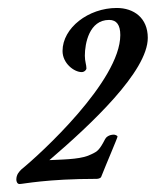

<svg xmlns="http://www.w3.org/2000/svg" viewBox="-20 -773 391 482"><path d="M351 -678C351 -728 316 -753 273 -753C202 -753 137 -703 137 -645C137 -614 166 -592 185 -592C192 -592 197 -598 197 -601C197 -610 193 -619 193 -633C193 -664 204 -723 254 -723C273 -723 282 -710 282 -685C282 -570 81 -386 34 -348C28 -342 21 -335 21 -322C21 -318 23 -311 29 -311C38 -311 97 -324 223 -324C227 -324 233 -326 234 -329C247 -362 275 -427 275 -430C275 -433 268 -435 266 -435C253 -435 246 -428 244 -424C230 -397 225 -393 210 -386C187 -374 153 -373 104 -371C209 -461 351 -594 351 -678Z"/></svg>

Font: Mervale Script
Style: Regular
Weight: 400
Designer: Astigmatic (AOETI)
Foundry: Astigmatic (AOETI)
Version: Version 1.000